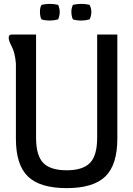

<svg xmlns="http://www.w3.org/2000/svg" viewBox="-20 -958 687 990"><path d="M236 -852Q214 -852 194 -858Q186 -871 186 -899Q186 -919 194 -933Q217 -938 236 -938Q258 -938 280 -933Q288 -913 288 -897Q288 -879 280 -858Q257 -852 236 -852ZM399 -852Q376 -852 356 -858Q348 -874 348 -899Q348 -915 356 -933Q379 -938 398 -938Q422 -938 442 -933Q451 -915 451 -897Q451 -876 442 -858Q420 -852 399 -852ZM481 -780H585V-243Q585 -108 523 -48Q461 12 324 12Q186 12 124 -48Q62 -108 62 -243V-631Q57 -687 41 -717.5Q25 -748 25 -761Q25 -768 26.5 -772.5Q28 -777 33.5 -778.5Q39 -780 40 -780Q41 -780 49 -780H166V-248Q166 -156 203 -118Q240 -80 324 -80Q407 -80 444 -118Q481 -156 481 -248Z"/></svg>

Font: Coupeur_Texte
Style: Regular
Weight: 400
Designer: Léa Rolland
Version: Version 1.000;PS 001.000;hotconv 1.0.88;makeotf.lib2.5.64775